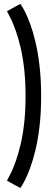

<svg xmlns="http://www.w3.org/2000/svg" viewBox="-20 -774 252 992"><path d="M85 197.5Q94.5 184.5 107.8 159Q121 133.5 135.5 94.5Q150 55.5 163 2.2Q176 -51 184.2 -121Q192.5 -191 192.5 -277.5Q192.5 -364.5 184.2 -434.2Q176 -504 163 -558.2Q150 -612.5 135.5 -651.5Q121 -690.5 107.8 -716Q94.5 -741.5 85 -754L16 -716Q24 -702 36.2 -677Q48.5 -652 61.5 -615Q74.5 -578 86.2 -529Q98 -480 105 -417Q112 -354 112 -277.5Q112 -201 105 -138.5Q98 -76 86.2 -27Q74.5 22 61.5 58.8Q48.5 95.5 36.2 120.5Q24 145.5 16 159.5Z"/></svg>

Font: Anybody Condensed
Style: Regular
Weight: 400
Width: 3
Designer: Tyler Finck
Foundry: Etcetera Type Company
Version: Version 1.113;gftools[0.9.25]